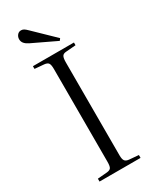

<svg xmlns="http://www.w3.org/2000/svg" viewBox="-233 -983 841 1042"><g transform="rotate(-30 187.5 -462.0)"><path d="M59 0V-18L119 -23Q138 -25 144 -35Q150 -45 150 -72V-653Q150 -679 143.5 -689Q137 -699 117 -701L59 -706V-723H316V-706L255 -701Q237 -700 230.5 -689.5Q224 -679 224 -651V-69Q224 -45 231 -35Q238 -25 257 -23L316 -18V0ZM254 -769 103 -841Q85 -850 76 -861Q67 -872 67 -887Q67 -901 76 -912.5Q85 -924 100 -924Q109 -924 117 -919.5Q125 -915 138 -902L263 -781Z"/></g></svg>

Font: Literata 60pt Light
Style: Regular
Weight: 300
Designer: Latin by Veronika Burian and Jose Scaglione. Greek by Irene Vlachou. Cyrillic by Vera Evstafieva.
Foundry: TypeTogether
Version: Version 3.103;gftools[0.9.29]